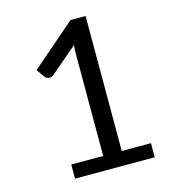

<svg xmlns="http://www.w3.org/2000/svg" viewBox="-108 -805 795 893"><g transform="rotate(-15 290.0 -359.0)"><path d="M143.1 -67.9H296.9V-556.6Q296.9 -578.6 298.8 -601.1L170.4 -491.7Q165.5 -487.3 160.6 -485.6Q155.8 -483.9 150.9 -483.9Q143.6 -483.9 137.5 -487.3Q131.3 -490.7 128.4 -495.1L100.6 -533.7L313.5 -717.8H386.2V-67.9H526.9V0H143.1Z"/></g></svg>

Font: Kantumruy
Style: Regular
Weight: 400
Foundry: Sovichet Tep
Version: Version 1.3000